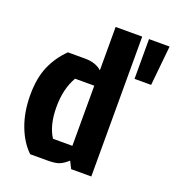

<svg xmlns="http://www.w3.org/2000/svg" viewBox="-128 -801 823 903"><g transform="rotate(20 283.5 -350.0)"><path d="M430 0H329L311 -36Q289 -16 269.5 -8Q250 0 211 0H124Q80 -42 54.5 -110Q29 -178 29 -262.5Q29 -347 54.5 -406Q80 -465 127 -511H213Q266 -511 297 -483V-700H430ZM297 -406H201Q164 -343 164 -251.5Q164 -160 200 -105H297ZM567 -700H464V-501H547Z"/></g></svg>

Font: Jockey One
Style: Regular
Weight: 400
Designer: TypeTogether
Foundry: TypeTogether
Version: Version 1.002